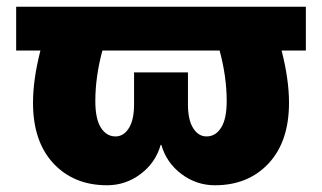

<svg xmlns="http://www.w3.org/2000/svg" viewBox="-20 -540 956 570"><path d="M28 -390V-520H888V-390H816Q838 -304 838 -235Q838 -120 777.5 -55Q717 10 618 10Q563 10 518.5 -23.5Q474 -57 459 -110H457Q442 -57 397.5 -23.5Q353 10 298 10Q199 10 138.5 -55Q78 -120 78 -235Q78 -304 100 -390ZM632 -390H284Q263 -312 263 -240Q263 -187 279.5 -161Q296 -135 323 -135Q347 -135 362.5 -159.5Q378 -184 378 -230V-325H538V-230Q538 -184 553.5 -159.5Q569 -135 593 -135Q620 -135 636.5 -161Q653 -187 653 -240Q653 -312 632 -390Z"/></svg>

Font: Mplus 1p Black
Style: Regular
Weight: 900
Version: Version 1.061